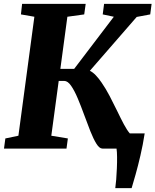

<svg xmlns="http://www.w3.org/2000/svg" viewBox="-20 -763 798 986"><path d="M0.5 0 7.5 -52 74.5 -66 156.5 -677 87.5 -689 93.5 -743H420L412.5 -689L326 -677L290 -409.5H361L564.5 -677L507.5 -689L514.5 -743H758.5L751.5 -689L682 -676L441.5 -399.5Q457 -392 472.2 -376Q487.5 -360 502 -338.5Q523.5 -307.5 543.5 -269.2Q563.5 -231 581.8 -193Q600 -155 616.2 -124.5Q632.5 -94 646.5 -78H723Q714 -19.5 701.2 35.2Q688.5 90 676.2 133.5Q664 177 656 203H572Q574.5 186.5 576.8 159Q579 131.5 580.2 101Q581.5 70.5 581.2 43.5Q581 16.5 578.5 0H506Q490.5 0 475 -25Q459.5 -50 443.8 -89.8Q428 -129.5 412 -173.8Q396 -218 379.2 -257.8Q362.5 -297.5 345.2 -322.5Q328 -347.5 309.5 -347.5H281.5L243.5 -66L328.5 -52L321.5 0Z"/></svg>

Font: Merriweather Black
Style: Italic
Weight: 900
Italic angle: -7.8°
Designer: Eben Sorkin
Foundry: Eben Sorkin
Version: Version 2.200;gftools[0.9.31]